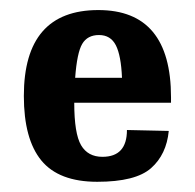

<svg xmlns="http://www.w3.org/2000/svg" viewBox="-20 -348 381 376"><path d="M314.9 -146.8V-157.5Q314.9 -328.3 172.6 -328.3Q26.7 -328.3 26.7 -160.1Q26.7 -75.6 60.9 -33.8Q95.2 8 170.4 8Q245.6 8 275.8 -18.7Q306 -45.4 310.5 -91.6L228.6 -93.4Q228.6 -40.9 180.6 -40.9Q152.1 -40.9 138.8 -63.6Q125.4 -86.3 125.4 -146.8ZM218.9 -195.7H127.2Q130.8 -244.7 141 -262Q151.2 -279.4 173.9 -279.4Q196.6 -279.4 206.9 -259.3Q217.1 -239.3 218.9 -195.7Z"/></svg>

Font: Gidugu
Style: Regular
Weight: 400
Designer: Purushoth Kumar Guthula
Foundry: Silicon Andhra, USA.
Version: Version 1.0.5; ttfautohint (v1.2.25-373a) -l 7 -r 28 -G 50 -